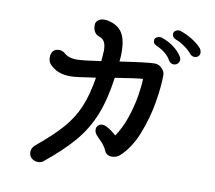

<svg xmlns="http://www.w3.org/2000/svg" viewBox="-89 -901 1177 1049"><g transform="rotate(10 500.0 -376.0)"><path d="M779 -541Q779 -481 764.5 -391.5Q750 -302 714.5 -211.5Q679 -121 621 -69Q614 -63 603 -58.5Q592 -54 579 -54Q564 -54 553.5 -60.5Q543 -67 539 -77Q527 -108 489 -143Q476 -156 471 -165Q466 -174 466 -186Q466 -199 475.5 -208Q485 -217 499 -217Q511 -217 521 -211Q550 -197 577 -171Q611 -220 632.5 -284.5Q654 -349 663.5 -407.5Q673 -466 673 -502Q638 -500 520 -481Q503 -357 468.5 -271.5Q434 -186 375 -116Q316 -46 215 36Q211 40 202.5 42.5Q194 45 186 45Q176 45 164.5 40.5Q153 36 146 27Q136 14 136 -2Q136 -27 160 -45Q247 -117 296.5 -174Q346 -231 374.5 -298Q403 -365 419 -464Q311 -447 280 -447Q243 -447 215 -457.5Q187 -468 164 -492Q151 -505 151 -530Q151 -553 162.5 -565.5Q174 -578 194 -578Q213 -578 226 -567Q253 -543 296 -543Q332 -543 432 -558Q436 -604 436 -615Q436 -649 426.5 -665.5Q417 -682 397 -688Q362 -701 362 -746Q362 -763 375.5 -773.5Q389 -784 407 -784Q427 -784 434 -781Q483 -770 508 -734.5Q533 -699 533 -622Q533 -600 530 -573Q683 -596 721 -596Q745 -596 762 -578.5Q779 -561 779 -541ZM904 -681Q887 -701 862 -718.5Q837 -736 815 -744Q792 -752 792 -774Q792 -783 800 -789.5Q808 -796 819 -797Q825 -797 828 -796Q862 -785 895 -765Q928 -745 950 -720Q956 -712 958 -699Q958 -684 949.5 -676.5Q941 -669 929 -669Q913 -669 904 -681ZM795 -627Q774 -666 719 -691Q707 -696 701.5 -702Q696 -708 696 -721Q696 -731 705.5 -737Q715 -743 726 -743Q734 -743 740 -740Q774 -728 803 -706.5Q832 -685 850 -657Q855 -649 855 -640Q855 -627 846 -618Q837 -609 823 -609Q815 -609 807 -614Q799 -619 795 -627Z"/></g></svg>

Font: Tsukimi Rounded SemiBold
Style: Regular
Weight: 600
Designer: Takashi Funayama
Foundry: Takashi Funayama
Version: Version 1.032; ttfautohint (v1.8.3)